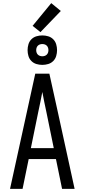

<svg xmlns="http://www.w3.org/2000/svg" viewBox="-20 -1205 540 1225"><path d="M44 0 205 -735H295L349 -490L456 0H376L337 -190H163L124 0ZM323 -260 276 -490Q269 -522 262.5 -554Q256 -586 250 -618Q244 -586 237.5 -554Q231 -522 224 -490L177 -260ZM250 -791Q231 -791 212.5 -796.5Q194 -802 180.5 -815.5Q167 -829 161.5 -847.5Q156 -866 156 -885Q156 -904 161.5 -922.5Q167 -941 180.5 -954.5Q194 -968 212.5 -973.5Q231 -979 250 -979Q269 -979 287.5 -973.5Q306 -968 319.5 -954.5Q333 -941 338.5 -922.5Q344 -904 344 -885Q344 -866 338.5 -847.5Q333 -829 319.5 -815.5Q306 -802 287.5 -796.5Q269 -791 250 -791ZM250 -846Q258 -846 265.5 -848.5Q273 -851 278.5 -856.5Q284 -862 286.5 -869.5Q289 -877 289 -885Q289 -893 286.5 -900.5Q284 -908 278.5 -913.5Q273 -919 265.5 -921.5Q258 -924 250 -924Q242 -924 234.5 -921.5Q227 -919 221.5 -913.5Q216 -908 213.5 -900.5Q211 -893 211 -885Q211 -877 213.5 -869.5Q216 -862 221.5 -856.5Q227 -851 234.5 -848.5Q242 -846 250 -846ZM238 -1000 188 -1040 307 -1185 368 -1135Z"/></svg>

Font: Iosevka Algr
Style: Regular
Weight: 400
Monospace: yes
Designer: Belleve Invis
Foundry: Belleve Invis
Version: Version 26.0.2; ttfautohint (v1.8.3)